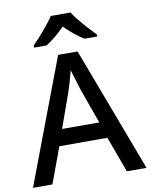

<svg xmlns="http://www.w3.org/2000/svg" viewBox="-100 -1014 854 1087"><g transform="rotate(-10 327.0 -470.5)"><path d="M268.1 -940.9C240.2 -897.5 181.2 -830.1 144 -793V-780.8H215.8C252 -803.7 288.1 -833 324.2 -869.6C359.9 -834 399.4 -802.2 434.1 -780.8H506.8V-793C471.7 -828.1 407.2 -898.4 381.8 -940.9ZM652.8 0 382.8 -716.8H271L0 0H111.8L188 -206.1H463.9L540 0ZM434.1 -299.8H220.2L292 -501C295.9 -512.2 301.3 -529.8 308.1 -553.2C314.5 -576.2 320.8 -598.1 326.2 -619.1C333.5 -590.3 356.4 -521.5 361.8 -501Z"/></g></svg>

Font: Noto Reveo Sans
Style: Regular
Weight: 500
Designer: Monotype Design Team
Foundry: Monotype Imaging Inc.
Version: Version 2.007